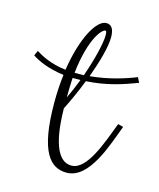

<svg xmlns="http://www.w3.org/2000/svg" viewBox="-152 -629 548 662"><g transform="rotate(15 122.0 -298.0)"><path d="M-65 -393C-44 -379 -6 -361 50 -354C46 -323 44 -290 44 -254C44 -75 90 -31 147 -31C228 -31 268 -163 295 -234L276 -239C247 -163 212 -59 157 -59C92 -59 82 -171 81 -243C95 -271 114 -311 130 -353C201 -357 256 -375 309 -395L300 -413C260 -397 203 -379 138 -373C158 -428 175 -485 175 -522C175 -548 167 -565 147 -565C112 -565 70 -490 52 -373C-2 -379 -38 -399 -57 -411ZM150 -539C154 -539 155 -533 155 -523C155 -496 141 -436 118 -371H94H85C99 -496 138 -539 150 -539ZM81 -283C81 -308 82 -331 83 -352H93H111C102 -328 92 -305 81 -282Z"/></g></svg>

Font: Clicker Script
Style: Regular
Weight: 400
Designer: Astigmatic (AOETI)
Foundry: Astigmatic (AOETI)
Version: Version 1.000